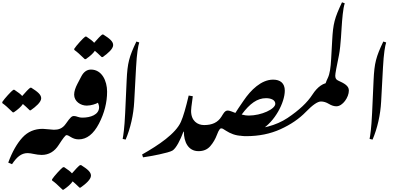

<svg xmlns="http://www.w3.org/2000/svg" viewBox="-82 -1321 3479 1678"><path d="M30 -339H38C75 -364 103 -389 118 -412C134 -399 150 -384 178 -357H186C232 -389 278 -429 278 -462C278 -494 247 -519 192 -554H182C170 -546 140 -515 112 -482C99 -497 78 -514 44 -536H34C17 -525 -44 -458 -62 -430V-420C-33 -399 -19 -386 30 -339Z M23 114C63 54 102 17 160 17C192 17 236 33 282 33C349 33 429 -24 429 -109C429 -156 421 -187 389 -187C370 -187 313 -195 292 -195C220 -195 161 -170 114 -119C67 -68 25 5 -10 100Z M465 337H473C510 312 538 287 553 264C569 277 585 292 613 319H621C667 287 713 247 713 214C713 182 682 157 627 122H617C605 130 575 161 547 194C534 179 513 162 479 140H469C452 151 391 218 373 246V256C402 277 411 285 465 337Z M282 33C344 33 394 4 431 -54C449 -82 464 -104 475 -118C487 -133 494 -140 499 -140C525 -140 547 -103 606 -103C647 -103 680 -140 680 -213C680 -267 666 -293 640 -293C599 -293 590 -307 565 -307C546 -307 535 -299 493 -239C463 -196 428 -187 389 -187C318 -187 242 -124 242 -45C242 -8 253 33 282 33Z M659 -804H667C704 -829 732 -854 747 -877C763 -864 779 -849 807 -822H815C861 -854 907 -894 907 -927C907 -959 876 -984 821 -1019H811C799 -1011 769 -980 741 -947C728 -962 707 -979 673 -1001H663C646 -990 585 -923 567 -895V-885C596 -864 610 -851 659 -804Z M606 -103C676 -103 735 -149 783 -241C830 -332 854 -425 854 -520C854 -613 809 -713 713 -713C680 -713 650 -695 628 -652L594 -587C578 -556 566 -524 566 -494C566 -435 622 -398 676 -398C714 -398 758 -413 774 -423C778 -416 784 -396 784 -384C784 -318 708 -293 639 -293C592 -293 566 -245 566 -183C566 -130 579 -103 606 -103Z M1016 -101C1058 -199 1085 -318 1091 -433L1107 -730C1114 -858 1125 -919 1135 -950L1110 -958C1046 -824 1032 -770 1025 -621L1012 -334C1006 -199 995 -132 990 -107Z M1168 54C1235 45 1392 15 1425 -5C1457 -24 1495 -99 1521 -170H1525C1525 -82 1562 0 1653 0C1715 0 1746 -54 1746 -131C1746 -192 1734 -228 1702 -228C1643 -228 1588 -265 1588 -352C1588 -365 1590 -388 1603 -480L1567 -486C1542 -380 1520 -303 1499 -256C1453 -153 1305 -53 1160 29Z M1653 0C1697 0 1731 -15 1756 -44C1781 -73 1800 -106 1814 -143C1822 -165 1830 -181 1837 -190C1841 -196 1846 -199 1850 -199C1863 -199 1866 -196 1894 -178C1928 -156 1977 -134 2034 -134C2085 -134 2140 -151 2198 -185C2322 -258 2407 -427 2407 -529C2407 -594 2367 -625 2305 -625C2201 -625 2109 -533 2048 -443C2008 -383 1990 -360 1975 -334C1963 -338 1926 -355 1910 -355C1893 -355 1882 -348 1866 -322L1853 -301C1821 -250 1771 -228 1702 -228C1646 -228 1608 -187 1608 -101C1608 -56 1616 0 1653 0ZM2091 -311C2075 -311 2056 -313 2030 -320C2102 -417 2167 -463 2243 -463C2285 -463 2324 -448 2324 -414C2324 -368 2203 -311 2091 -311Z M2070 -131C2180 -131 2280 -151 2370 -192C2460 -233 2533 -283 2592 -344C2650 -404 2694 -434 2723 -434C2746 -434 2769 -427 2792 -413C2815 -399 2837 -392 2858 -392C2913 -392 2967 -471 2967 -530C2967 -573 2871 -605 2823 -605C2820 -605 2817 -604 2814 -602C2811 -600 2807 -599 2801 -599C2745 -599 2694 -564 2649 -495C2604 -425 2531 -357 2431 -290C2330 -223 2203 -190 2048 -190C2001 -190 1989 -178 1989 -158C1989 -144 2005 -131 2070 -131Z M2907 -505C2938 -505 2967 -513 2967 -530C2967 -571 2928 -592 2871 -618C2856 -625 2848 -638 2848 -659C2848 -679 2859 -734 2880 -837C2884 -858 2888 -883 2891 -913C2896 -960 2900 -1017 2904 -1085C2908 -1147 2916 -1251 2931 -1292L2907 -1301C2842 -1162 2829 -1117 2821 -965L2812 -804C2808 -730 2800 -676 2784 -642C2767 -607 2759 -582 2759 -567C2759 -526 2817 -505 2907 -505Z M3174 -101C3216 -199 3243 -318 3249 -433L3265 -730C3272 -858 3283 -919 3293 -950L3268 -958C3204 -824 3190 -770 3183 -621L3170 -334C3164 -199 3153 -132 3148 -107Z"/></svg>

Font: Noto Nastaliq Urdu
Style: Bold
Weight: 700
Designer: Monotype Design Team (Patrick Giasson: type design, Kamal Mansour: OpenType code, Glenda Bellarosa). Updated by Simon Co
Foundry: Monotype Imaging Inc., Simon Cozens
Version: Version 3.009